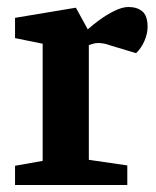

<svg xmlns="http://www.w3.org/2000/svg" viewBox="-20 -529 445 549"><path d="M23 0V-55L102 -69V-404L23 -420V-478L197 -507L231 -445Q244 -457 264.5 -472Q285 -487 307.5 -498Q330 -509 347 -509Q372 -509 387 -496.5Q402 -484 402 -452Q402 -433 393 -412Q384 -391 369 -377L296 -399Q285 -403 276.5 -404.5Q268 -406 261 -406Q253 -406 246.5 -404Q240 -402 234 -400V-72L344 -56V0Z"/></svg>

Font: Faustina Light
Style: Bold
Weight: 700
Version: Version 1.200